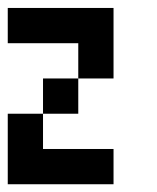

<svg xmlns="http://www.w3.org/2000/svg" viewBox="-20 -475 404 495"><path d="M0 -454.5H90.9V-363.6H0ZM90.9 -454.5H181.8V-363.6H90.9ZM181.8 -454.5H272.7V-363.6H181.8ZM181.8 -363.6H272.7V-272.7H181.8ZM181.8 -90.9H272.7V0H181.8ZM90.9 -90.9H181.8V0H90.9ZM0 -90.9H90.9V0H0ZM0 -181.8H90.9V-90.9H0ZM90.9 -272.7H181.8V-181.8H90.9Z"/></svg>

Font: Micro 5
Style: Regular
Weight: 400
Designer: Sarah Cadigan-Fried
Version: Version 1.000; ttfautohint (v1.8.4.7-5d5b)